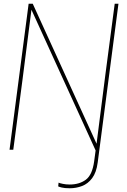

<svg xmlns="http://www.w3.org/2000/svg" viewBox="-20 -800 680 1026"><path d="M353 206Q325 206 309.5 202Q294 198 291 196L293 176Q299 179 316 182.5Q333 186 352 186Q404 186 438.5 160.5Q473 135 483 63L491 4L148 -748Q101 -374 51 0H31L133 -780H155L496 -32Q543 -406 593 -780H613L502 69Q495 122 472.5 152Q450 182 418.5 194Q387 206 353 206Z"/></svg>

Font: Tanohe Sans Thin
Style: Italic
Weight: 100
Designer: Village Type and Design LLC & Cristiano Sobral
Foundry: Cooper Hewitt Smithsonian Design Museum
Version: Version 1.00;September 29, 2021;FontCreator 13.0.0.2655 64-b